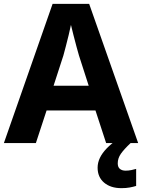

<svg xmlns="http://www.w3.org/2000/svg" viewBox="-20 -737 732 989"><path d="M0 0 250.9 -717H439.3L691.7 0H526.7L471.8 -167.9H219.9L164.8 0ZM256 -295.5H436.9L386.8 -451.1Q382.6 -465.8 374.3 -495.7Q366.1 -525.5 358.1 -557.5Q350.1 -589.4 345.5 -608.7Q341.1 -586.3 333.7 -556.4Q326.4 -526.4 319.1 -498.4Q311.7 -470.4 306.5 -451.1ZM586.5 104.4Q586.5 124 597.6 133Q608.7 142.1 627.2 142.1Q641.8 142.1 656.9 139Q672.1 135.9 681.3 133V220.8Q666.1 225.4 647.8 228.8Q629.6 232.2 605.3 232.2Q549.8 232.2 516.3 203.8Q482.8 175.5 482.8 126.6Q482.8 101.3 494.5 76.4Q506.3 51.5 529.9 27.1Q553.5 2.7 588.2 -21.1L652.7 0Q618.7 32 602.6 55.1Q586.5 78.3 586.5 104.4Z"/></svg>

Font: Noto Sans Symbols
Style: Regular
Weight: 400
Designer: Monotype Design Team
Foundry: Monotype Imaging Inc.
Version: Version 2.002